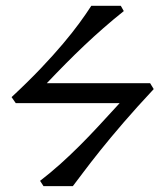

<svg xmlns="http://www.w3.org/2000/svg" viewBox="-20 -635 564 655"><path d="M33.7 -283.2 19.5 -303.7Q76.2 -356.4 119.1 -401.6Q162.1 -446.8 194.6 -485.4Q227.1 -523.9 250.5 -555.9Q273.9 -587.9 291.5 -615.2H392.1L402.3 -597.2Q366.2 -568.4 333 -539.3Q299.8 -510.3 267.8 -480Q235.8 -449.7 204.1 -417.7Q172.4 -385.7 139.6 -351.1H492.2L504.4 -331.1Q446.8 -269.5 401.4 -216.8Q356 -164.1 322 -121.6Q288.1 -79.1 264.9 -48.1Q241.7 -17.1 228.5 0H128.4L116.7 -18.1Q152.8 -45.9 186 -75.7Q219.2 -105.5 252 -138.2Q284.7 -170.9 318.1 -207Q351.6 -243.2 388.2 -283.2Z"/></svg>

Font: Noto Serif Devanagari
Style: Regular
Weight: 400
Designer: Monotype Design Team
Foundry: Monotype Imaging Inc.
Version: Version 1.01